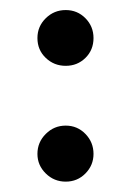

<svg xmlns="http://www.w3.org/2000/svg" viewBox="-20 -447 230 378"><path d="M164.1 -144Q164.1 -121.6 148.2 -105.5Q132.3 -89.4 109.4 -89.4Q86.4 -89.4 70.1 -105.5Q53.7 -121.6 53.7 -144Q53.7 -167 70.1 -183.3Q86.4 -199.7 109.4 -199.7Q132.3 -199.7 148.2 -183.3Q164.1 -167 164.1 -144ZM164.1 -372.1Q164.1 -348.6 148.2 -333Q132.3 -317.4 109.4 -317.4Q86.4 -317.4 70.1 -333Q53.7 -348.6 53.7 -372.1Q53.7 -395 70.1 -411.1Q86.4 -427.2 109.4 -427.2Q132.3 -427.2 148.2 -411.1Q164.1 -395 164.1 -372.1Z"/></svg>

Font: MANDARAM
Style: Book
Weight: 400
Designer: CLT@C-DIT
Version: Version 1.28